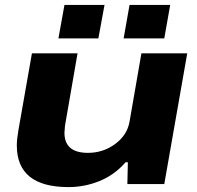

<svg xmlns="http://www.w3.org/2000/svg" viewBox="-20 -743 795 775"><path d="M215.8 -587.9 240.2 -723.1H401.9L377 -587.9ZM479 -587.9 502.9 -723.1H667L643.1 -587.9ZM256.8 12.2Q47.9 12.2 47.9 -155.8Q47.9 -181.2 54.2 -216.8L108.9 -527.8H293L242.2 -234.9Q240.2 -215.3 240.2 -207Q240.2 -126 335 -126Q396 -126 444.6 -161.6Q493.2 -197.3 502.9 -252L550.8 -527.8H735.8L643.1 0H494.1L496.1 -87.9H486.8Q441.4 -36.1 381.1 -12Q320.8 12.2 256.8 12.2Z"/></svg>

Font: Archivo Expanded ExtraBold
Style: Italic
Weight: 800
Width: 7
Italic angle: -10°
Designer: Hector Gatti
Foundry: Omnibus-Type
Version: Version 2.001